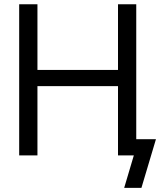

<svg xmlns="http://www.w3.org/2000/svg" viewBox="-20 -748 770 924"><path d="M72.3 0V-727.5H160.2V-411.6H547.9V-727.5H635.7V0H547.9V-333.5H160.2V0ZM577.6 156.2 624 0H592.8V-78.1H730.5L660.6 156.2Z"/></svg>

Font: Inter Display
Style: Regular
Weight: 400
Designer: Rasmus Andersson
Foundry: rsms
Version: Version 4.001;git-9221beed3